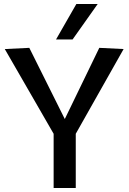

<svg xmlns="http://www.w3.org/2000/svg" viewBox="-20 -943 645 963"><path d="M249 0V-272L4 -697L127 -703L305 -346L478 -703L600 -697L360 -272V0ZM261 -745 363 -923H470L344 -745Z"/></svg>

Font: Georama Medium
Style: Regular
Weight: 500
Designer: Jean-Baptiste Levee
Foundry: Production Type
Version: Version 1.000